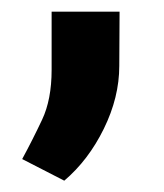

<svg xmlns="http://www.w3.org/2000/svg" viewBox="-20 -139 286 334"><path d="M188 -118.7 187.5 -24.4Q187.5 30.3 160.6 85Q133.8 139.6 91.8 175.3L18.6 137.7Q36.6 104.5 53.2 69.3Q69.8 34.2 69.8 -17.6V-118.7Z"/></svg>

Font: Vazirmatn FD
Style: Bold
Weight: 700
Designer: Saber Rastikerdar
Foundry: Saber Rastikerdar
Version: Version 33.001